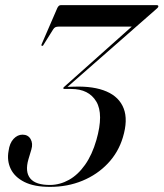

<svg xmlns="http://www.w3.org/2000/svg" viewBox="-20 -720 639 750"><path d="M239 -376.5 236.5 -380.5Q241 -380.5 247 -380.8Q253 -381 259.2 -381.2Q265.5 -381.5 270 -381.5Q347 -384 396.5 -362.5Q446 -341 463.2 -296.2Q480.5 -251.5 460 -183.5Q442.5 -125 401.2 -81.5Q360 -38 302 -14Q244 10 175.5 10Q113.5 10 75.2 -9.2Q37 -28.5 21.8 -60.5Q6.5 -92.5 13.5 -130.5Q17.5 -161 33 -177.5Q48.5 -194 68 -194Q89.5 -194 99.5 -176.8Q109.5 -159.5 102.5 -136L91 -97.5Q77 -49 98.2 -23Q119.5 3 176.5 2.5Q214.5 2 249.5 -17.5Q284.5 -37 312.2 -76.2Q340 -115.5 356.5 -173Q385.5 -274 356.2 -323.2Q327 -372.5 258 -372.5H232.5Q229 -372.5 228 -373.5Q227 -374.5 227.5 -376.5Q227.5 -378 229.8 -380Q232 -382 236 -385.5L503.5 -624L500.5 -616H208.5Q201.5 -616 196.5 -613.8Q191.5 -611.5 187.5 -605L150 -545Q149 -542.5 147.2 -541.5Q145.5 -540.5 144 -540.5Q142.5 -541 142 -542.8Q141.5 -544.5 142.5 -547L204 -689Q206.5 -694 209.8 -697Q213 -700 218 -700H592Q595.5 -700 597.2 -698.5Q599 -697 598.5 -694.5Q598 -692 595.2 -689Q592.5 -686 587.5 -682Z"/></svg>

Font: Fraunces 120pt
Style: Italic
Weight: 400
Italic angle: -16°
Version: Version 1.000;[b76b70a41]